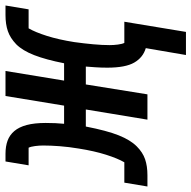

<svg xmlns="http://www.w3.org/2000/svg" viewBox="-58 -537 696 698"><g transform="rotate(-90 290.0 -188.0)"><path d="M464 -6Q430 -16 411.5 -48Q393 -80 393 -146Q393 -169 394.5 -190Q396 -211 397 -224H332L296 0H204L241 -224H179Q164 -147 147 -104.5Q130 -62 107 -39Q85 -17 60 -8.5Q35 0 2 0H-39L-25 -84H49Q63 -108 76.5 -150.5Q90 -193 99 -250Q105 -286 107.5 -319Q110 -352 110 -379Q110 -393 108 -408.5Q106 -424 102 -432H38L52 -516H80Q107 -516 127.5 -508.5Q148 -501 162.5 -484Q177 -467 184.5 -439Q192 -411 192 -370Q192 -333 189 -303H255L290 -516H381L346 -303H409Q422 -369 438.5 -411.5Q455 -454 478 -477Q501 -499 526 -507.5Q551 -516 584 -516H619L605 -432H536Q522 -408 508.5 -365.5Q495 -323 486 -266Q481 -230 478 -197Q475 -164 475 -137Q475 -123 477 -107.5Q479 -92 483 -84H560L523 140H439Z"/></g></svg>

Font: IBM Plex Mono Medium
Style: Italic
Weight: 500
Italic angle: -9°
Monospace: yes
Designer: Mike Abbink, Paul van der Laan, Pieter van Rosmalen
Foundry: Bold Monday
Version: Version 2.3